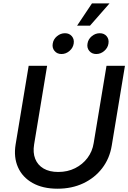

<svg xmlns="http://www.w3.org/2000/svg" viewBox="-20 -1123 771 1154"><path d="M325.7 11.2Q236.8 11.2 175.8 -23.2Q114.7 -57.6 88.1 -117.7Q61.5 -177.7 73.7 -253.9L152.3 -727.5H263.2L185.1 -255.4Q176.8 -205.6 191.7 -168.2Q206.5 -130.9 241.9 -110.1Q277.3 -89.4 330.1 -89.4Q386.2 -89.4 431.4 -112.1Q476.6 -134.8 505.9 -173.8Q535.2 -212.9 543 -262.7L620.1 -727.5H731L651.4 -246.6Q638.7 -169.9 594 -111.8Q549.3 -53.7 480.5 -21.2Q411.6 11.2 325.7 11.2ZM558.6 -798.3Q532.2 -798.3 516.8 -816.7Q501.5 -835 505.9 -860.8Q509.8 -887.2 531.5 -905.3Q553.2 -923.3 579.6 -923.3Q606 -923.3 621.1 -905.3Q636.2 -887.2 631.8 -860.8Q627.9 -835 606.4 -816.7Q585 -798.3 558.6 -798.3ZM349.6 -798.3Q323.2 -798.3 307.9 -816.7Q292.5 -835 296.9 -860.8Q300.8 -887.2 322.5 -905.3Q344.2 -923.3 370.6 -923.3Q396.5 -923.3 411.9 -905.3Q427.2 -887.2 422.9 -860.8Q418.9 -835 397.5 -816.7Q376 -798.3 349.6 -798.3ZM443.4 -968.8 532.7 -1102.5H638.2L521 -968.8Z"/></svg>

Font: Inter 18pt Medium
Style: Italic
Weight: 500
Italic angle: -9.3988°
Designer: Rasmus Andersson
Foundry: rsms
Version: Version 4.001;git-66647c0bb